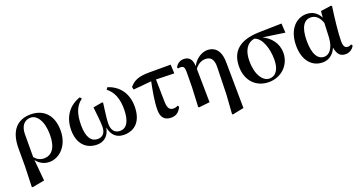

<svg xmlns="http://www.w3.org/2000/svg" viewBox="-37 -1233 4041 2129"><g transform="rotate(-20 1983.0 -168.0)"><path d="M71 208 80 215 224 188 201 -62C236 -14 289 16 353 16C470 16 586 -91 586 -270C586 -468 470 -552 334 -552C178 -552 79 -456 79 -243V-32ZM199 -97 200 -369C201 -462 246 -518 321 -518C392 -518 459 -432 459 -268C459 -109 397 -42 309 -42C263 -42 227 -63 199 -97Z M916 16C993 16 1056 -30 1073 -128C1091 -32 1147 16 1232 16C1367 16 1449 -74 1449 -241C1449 -398 1366 -503 1237 -544L1220 -520C1294 -463 1328 -377 1328 -253C1328 -104 1278 -40 1206 -40C1144 -40 1108 -82 1108 -159C1108 -220 1126 -328 1134 -399L1124 -405L1016 -386C1024 -300 1036 -224 1036 -151C1036 -74 996 -40 942 -40C871 -40 819 -97 819 -245C819 -386 853 -467 928 -522L911 -543C786 -502 697 -397 697 -232C697 -76 782 16 916 16Z M1789 16C1848 16 1883 -11 1910 -67L1901 -85C1884 -76 1867 -71 1846 -71C1806 -71 1781 -95 1778 -166L1773 -440L1987 -434L1982 -539H1733C1608 -539 1546 -515 1495 -452L1502 -420L1716 -439C1696 -340 1672 -220 1672 -115C1672 -20 1720 16 1789 16Z M2434 210 2443 216 2576 189 2570 -353C2569 -509 2490 -552 2419 -552C2359 -552 2282 -514 2238 -428C2234 -518 2194 -548 2136 -548C2090 -548 2056 -520 2038 -487L2044 -471C2055 -474 2063 -474 2074 -474C2107 -474 2121 -459 2121 -405L2119 -219L2108 7L2117 14L2245 0L2239 -395C2272 -444 2321 -466 2362 -466C2420 -466 2462 -437 2458 -333L2450 -19Z M2942 16C3092 16 3202 -95 3202 -236C3202 -352 3129 -433 3042 -475L3299 -437L3293 -547L3030 -541C2787 -536 2687 -431 2687 -257C2687 -85 2798 16 2942 16ZM2953 -492C3039 -465 3082 -327 3082 -200C3082 -86 3037 -19 2961 -19C2885 -19 2816 -111 2816 -278C2816 -394 2859 -477 2953 -492Z M3577 15C3639 15 3701 -15 3738 -100C3753 -18 3785 16 3848 16C3896 16 3934 -13 3951 -49L3939 -65C3927 -58 3916 -53 3899 -53C3864 -53 3847 -76 3847 -135C3847 -229 3865 -389 3886 -537L3876 -545L3752 -527L3745 -451C3714 -516 3658 -552 3587 -552C3464 -552 3361 -449 3361 -259C3361 -86 3451 15 3577 15ZM3742 -391 3735 -227C3728 -90 3668 -38 3615 -38C3540 -38 3490 -109 3490 -270C3490 -441 3548 -500 3617 -500C3668 -500 3715 -470 3742 -391Z"/></g></svg>

Font: GenRyuMin2 TW B
Style: Regular
Weight: 700
Version: Version 2.100;PS 2.1;hotconv 16.6.51;makeotf.lib2.5.65220 DE